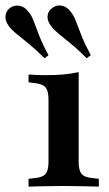

<svg xmlns="http://www.w3.org/2000/svg" viewBox="-82 -694 407 714"><path d="M98.4 -208.1V-322.6Q98.4 -356.5 87.1 -369.4Q75.8 -382.3 43.5 -385.5L24.2 -387.9V-416.9Q42.7 -415.3 58.1 -414.9Q73.4 -414.5 91.1 -414.5Q126.6 -414.5 156 -417.3Q185.5 -420.2 210.5 -425.8V-416.9V-208.1ZM154.8 -2.4Q118.5 -2.4 88.3 -1.6Q58.1 -0.8 24.2 0V-29L45.2 -31.5Q75.8 -33.9 87.1 -46.8Q98.4 -59.7 98.4 -91.9V-208.1H210.5V-91.9Q210.5 -59.7 221.8 -46.8Q233.1 -33.9 264.5 -31.5L285.5 -29V0Q250.8 -0.8 220.6 -1.6Q190.3 -2.4 154.8 -2.4ZM83.9 -477.4Q50 -510.5 24.6 -531.5Q-0.8 -552.4 -19 -566.9Q-37.1 -581.5 -48.4 -596Q-62.9 -615.3 -61.7 -633.5Q-60.5 -651.6 -46 -663.7Q-29.8 -675.8 -10.1 -672.6Q9.7 -669.4 23.4 -650.8Q35.5 -637.1 43.5 -614.9Q51.6 -592.7 63.7 -561.7Q75.8 -530.6 98.4 -488.7ZM240.3 -477.4Q207.3 -510.5 181.5 -531.5Q155.6 -552.4 137.9 -566.9Q120.2 -581.5 108.9 -596Q93.5 -615.3 94.8 -633.5Q96 -651.6 111.3 -663.7Q127.4 -676.6 147.2 -673Q166.9 -669.4 180.6 -650.8Q191.9 -637.1 200.4 -614.9Q208.9 -592.7 221 -561.7Q233.1 -530.6 255.6 -488.7Z"/></svg>

Font: Playfair 5pt SemiExpanded Light
Style: Bold
Weight: 700
Version: Version 2.203